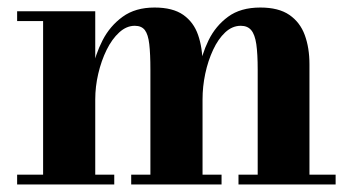

<svg xmlns="http://www.w3.org/2000/svg" viewBox="-20 -490 936 510"><path d="M233 -460V-26H283.5V0H25.5V-26H94.5V-434H25.5V-460ZM518 -319.5V-26H568.5V0H328.5V-26H379.5V-305Q379.5 -347 376.5 -372.8Q373.5 -398.5 364.8 -410Q356 -421.5 338 -421.5Q316 -421.5 296.8 -404Q277.5 -386.5 263.2 -357.5Q249 -328.5 241 -294.2Q233 -260 233 -226L216.5 -225.5Q216.5 -260.5 224.8 -302.8Q233 -345 252.5 -383Q272 -421 305.8 -445.5Q339.5 -470 390.5 -470Q439 -470 466.8 -450.5Q494.5 -431 506.2 -397Q518 -363 518 -319.5ZM802 -319.5V-26H871.5V0H613.5V-26H664.5V-305Q664.5 -347 660.8 -372.8Q657 -398.5 647.2 -410Q637.5 -421.5 619.5 -421.5Q597 -421.5 578.2 -404Q559.5 -386.5 546 -357.5Q532.5 -328.5 525.2 -294.2Q518 -260 518 -226L501 -225.5Q501 -260.5 508.2 -302.8Q515.5 -345 534 -383Q552.5 -421 585.8 -445.5Q619 -470 671.5 -470Q720 -470 748.5 -450.5Q777 -431 789.5 -397Q802 -363 802 -319.5Z"/></svg>

Font: Bodoni Moda 9pt
Style: Bold
Weight: 700
Designer: Owen Earl
Foundry: indestructible type
Version: Version 2.005